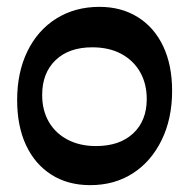

<svg xmlns="http://www.w3.org/2000/svg" viewBox="-20 -528 551 560"><path d="M243 12Q178 12 130 -18.5Q82 -49 56 -104.5Q30 -160 30 -236Q30 -317 60 -378.5Q90 -440 144.5 -474Q199 -508 270 -508Q334 -508 382 -478Q430 -448 456 -393Q482 -338 482 -263Q482 -182 451.5 -119.5Q421 -57 367.5 -22.5Q314 12 243 12ZM260 -102Q329 -102 368.5 -139Q408 -176 408 -239Q408 -284 388.5 -318Q369 -352 333.5 -371Q298 -390 249 -390Q181 -390 142 -352.5Q103 -315 103 -251Q103 -206 122.5 -172.5Q142 -139 177.5 -120.5Q213 -102 260 -102Z"/></svg>

Font: Alegreya SemiBold
Style: Regular
Weight: 600
Designer: Juan Pablo del Peral
Foundry: Huerta Tipografica
Version: Version 2.009